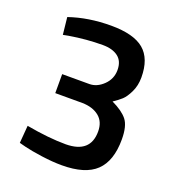

<svg xmlns="http://www.w3.org/2000/svg" viewBox="-125 -772 811 884"><g transform="rotate(20 280.0 -330.0)"><path d="M66 -639Q159 -671 270 -671Q381 -671 431.5 -628.5Q482 -586 482 -494Q482 -454 466.5 -422Q451 -390 435 -375.5Q419 -361 395 -345Q448 -320 471.5 -290.5Q495 -261 495 -195Q495 -90 442.5 -39.5Q390 11 275 11Q230 11 176 3.5Q122 -4 90 -12L59 -20L66 -106Q176 -86 260 -86Q380 -87 380 -192Q380 -240 349 -265Q318 -290 267 -291H134V-384H267Q304 -384 335.5 -414.5Q367 -445 367 -488.5Q367 -532 339.5 -553Q312 -574 264 -574Q185 -574 101 -560L75 -555Z"/></g></svg>

Font: TitilliumWeb-SemiBold
Style: SemiBold
Weight: 600
Version: Version 1.001;PS 57.000;hotconv 1.0.70;makeotf.lib2.5.55311